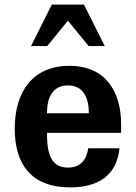

<svg xmlns="http://www.w3.org/2000/svg" viewBox="-20 -800 590 834"><path d="M44 -241C44 -89 114 14 285 14C412 14 488 -43 499 -156H363C357 -108 331 -72 275 -72C192 -72 184 -152 184 -223H506V-261C506 -401 440 -514 281 -514C121 -514 44 -400 44 -241ZM184 -308C184 -375 208 -429 275 -429C342 -429 366 -375 366 -308ZM115 -600H185L275 -710L365 -600H435L345 -780H205Z"/></svg>

Font: Perun
Style: Bold
Weight: 700
Foundry: Copyright (c) Stefan Peev, Context Ltd, 2016
Version: Version 1.089